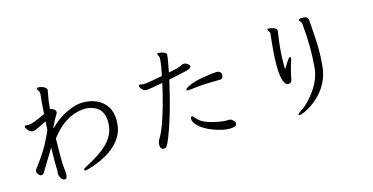

<svg xmlns="http://www.w3.org/2000/svg" viewBox="-81 -1172 3161 1626"><g transform="rotate(-15 1500.0 -358.5)"><path d="M290 -744Q290 -755 303.5 -755Q317 -755 334 -750Q376 -737 376 -713V-709Q376 -706 367.5 -664.5Q359 -623 353 -551H356Q370 -551 385.5 -539.5Q401 -528 401 -514V-509Q401 -506 398.5 -502.5Q396 -499 378 -467.5Q360 -436 341 -395V-386Q421 -470 532 -513Q587 -534 637 -534H643Q706 -533 758.5 -508.5Q811 -484 842.5 -435Q874 -386 874 -314.5Q874 -243 848.5 -192.5Q823 -142 782 -104.5Q741 -67 695.5 -41.5Q650 -16 608.5 -0.5Q567 15 540.5 22Q514 29 507.5 29Q501 29 500 22V19Q500 12 509 7Q518 2 540 -10Q642 -64 700 -114Q801 -201 801 -314.5Q801 -428 718 -462Q681 -478 639 -478L622 -477Q462 -464 337 -298Q335 -236 335 -152Q335 -68 339.5 -35Q344 -2 344 11V17Q343 30 339 43Q335 56 320 56Q305 56 291.5 37.5Q278 19 276 -3V-6L279 -31V-34Q277 -62 277 -114Q277 -166 279 -234Q254 -193 224 -145Q194 -97 165 -47Q154 -29 140 -29Q126 -29 114.5 -43.5Q103 -58 103 -69.5Q103 -81 108 -89Q197 -205 236 -281.5Q275 -358 286 -387Q288 -425 290 -461Q196 -414 184.5 -411Q173 -408 162.5 -408Q152 -408 138.5 -418Q125 -428 117 -440.5Q109 -453 108 -458V-461Q108 -471 120 -471H128Q132 -471 140 -470Q173 -466 294 -524Q300 -630 308 -695V-699Q308 -718 299 -728Q290 -738 290 -744Z M1506 -114Q1486 -139 1486 -160Q1486 -181 1498 -181Q1507 -181 1521 -163Q1556 -113 1656 -89Q1728 -71 1776 -71H1803Q1813 -70 1828.5 -55.5Q1844 -41 1844 -27V-25Q1843 -12 1832.5 -6Q1822 0 1796 2L1782 3Q1718 3 1631.5 -31Q1545 -65 1506 -114ZM1803 -490Q1814 -489 1825.5 -480.5Q1837 -472 1837 -456Q1837 -419 1807 -419Q1653 -419 1557 -405Q1543 -403 1526.5 -403Q1510 -403 1510 -408Q1510 -419 1538 -434Q1585 -460 1675.5 -475Q1766 -490 1797 -490ZM1363 -710 1364 -726Q1364 -740 1357.5 -750Q1351 -760 1351 -765Q1351 -773 1361.5 -773Q1372 -773 1388 -770Q1428 -760 1431 -744V-740Q1431 -715 1406 -590Q1492 -606 1519 -620L1533 -627Q1539 -629 1551 -629Q1563 -629 1578 -618.5Q1593 -608 1595 -597V-594Q1595 -579 1554 -566L1394 -531Q1318 -195 1240 -18Q1230 3 1222 12.5Q1214 22 1199 22Q1168 22 1168 -19Q1168 -45 1184 -70Q1218 -123 1257.5 -247.5Q1297 -372 1329 -519Q1204 -496 1186 -496H1181Q1162 -498 1146.5 -516Q1131 -534 1131 -544.5Q1131 -555 1141 -555Q1144 -555 1164 -551L1177 -550Q1197 -550 1341 -577Q1359 -658 1363 -710Z M2302 -417Q2302 -513 2322 -686V-688Q2322 -699 2314 -708.5Q2306 -718 2306 -724V-726Q2308 -732 2314.5 -732Q2321 -732 2338 -729Q2388 -720 2388 -693Q2388 -685 2382 -646Q2363 -525 2363 -407V-383Q2363 -372 2364 -362L2400 -419Q2420 -451 2428.5 -451Q2437 -451 2437 -441Q2437 -431 2429.5 -412.5Q2422 -394 2409 -340.5Q2396 -287 2393 -267Q2388 -235 2360 -235Q2302 -235 2302 -417ZM2669 -707Q2683 -530 2683 -454Q2683 -378 2676 -306Q2669 -234 2642.5 -178.5Q2616 -123 2578 -81Q2540 -39 2500 -11Q2460 17 2428 31Q2396 45 2385 45Q2374 45 2374 41Q2374 30 2406 10Q2474 -33 2537.5 -125.5Q2601 -218 2608.5 -312.5Q2616 -407 2616 -485.5Q2616 -564 2605 -698Q2603 -711 2593 -719Q2583 -727 2583 -734V-736Q2586 -745 2618 -745Q2650 -745 2659.5 -733Q2669 -721 2669 -707Z"/></g></svg>

Font: LXGW WenKai Lite
Style: Regular
Weight: 400
Designer: LXGW / Fontworks Inc.
Foundry: LXGW / Fontworks Inc.
Version: Version 1.511; March 25, 2025